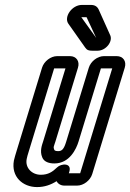

<svg xmlns="http://www.w3.org/2000/svg" viewBox="-20 -729 529 780"><path d="M261.5 -31C273.1 -69 227.9 -65 212 -49C193.5 -31 175.8 -19 145.8 -19C109.8 -19 81.4 -47 88.4 -83C89.2 -89 92.9 -101 98.1 -118L199.9 -451H245.9L155.1 -154C151.4 -142 140.5 -116 151.5 -90C158.7 -71 179.9 -65 200.9 -65C262.9 -65 289.9 -124 299.1 -154L389.9 -451H435.9L305.6 -25H259.6ZM241.4 25H293.4C319.4 25 346.8 4 354.7 -22L486.8 -454C494.8 -480 480.2 -501 454.2 -501H402.2C376.2 -501 348.8 -480 340.8 -454L249.1 -154C239.9 -124 232.2 -115 216.2 -115C203.2 -115 201.4 -119 200.7 -120C195.4 -132 199 -134 205.1 -154L296.8 -454C304.8 -480 290.2 -501 264.2 -501H212.2C186.2 -501 158.8 -480 150.8 -454L48.1 -118C42.9 -101 39.2 -89 36.5 -77C24.4 -11 72.5 31 130.5 31C160.5 31 186.3 22 209.9 7C214.8 17 226.4 25 241.4 25ZM370.8 -575 310.5 -659H331.5C332.5 -659 332.2 -658 332.2 -658ZM354.9 -523H376.9C410.9 -523 440.8 -562 426.8 -588L381 -690C374.9 -703 364.8 -709 348.8 -709H312.8C271.8 -709 238.8 -660 257.5 -633L325.9 -536C333.5 -525 340.9 -523 354.9 -523Z"/></svg>

Font: DIN Rundschrift
Style: EngKontKu
Weight: 400
Width: 3
Version: Version 1.027